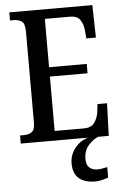

<svg xmlns="http://www.w3.org/2000/svg" viewBox="-62 -758 670 1041"><g transform="rotate(-5 273.0 -237.0)"><path d="M29 0V-44H49Q77 -44 93.5 -56.5Q110 -69 110 -108V-601Q110 -646 92.5 -658Q75 -670 49 -670H29V-714H481L485 -537H433L429 -581Q426 -615 410 -638.5Q394 -662 356 -662H218V-399H423V-348H218V-52H378Q417 -52 434.5 -76Q452 -100 457 -133L462 -177H514L508 0ZM415 240Q357 240 325.5 213.5Q294 187 294 130Q294 99 308 72Q322 45 345 26Q368 7 395 0H451Q424 10 397.5 39Q371 68 371 115Q371 147 388 161.5Q405 176 430 176Q452 176 485 168V224Q471 231 450 235.5Q429 240 415 240Z"/></g></svg>

Font: Noto Serif Lao Condensed Medium
Style: Regular
Weight: 500
Width: 3
Designer: Monotype Design Team
Foundry: Monotype Imaging Inc.
Version: Version 2.003; ttfautohint (v1.8.4.7-5d5b)